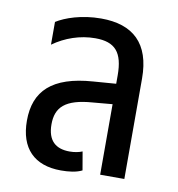

<svg xmlns="http://www.w3.org/2000/svg" viewBox="-66 -587 608 657"><g transform="rotate(10 238.0 -259.0)"><path d="M261 -4 250 -68C238 -63 223 -60 206 -60C158 -60 129 -84 129 -141C129 -200 160 -232 255 -239L323 -245V0H407V-349C407 -471 345 -527 234 -527C166 -527 110 -507 80 -488V-409C122 -439 173 -457 226 -457C295 -457 323 -425 323 -345V-316L244 -310C103 -300 44 -242 44 -139C44 -43 95 9 188 9C215 9 241 6 261 -4Z"/></g></svg>

Font: Noto Sans Thai UI Condensed
Style: Regular
Weight: 400
Width: 3
Designer: Monotype Design Team
Foundry: Monotype Imaging Inc.
Version: Version 1.901